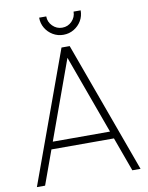

<svg xmlns="http://www.w3.org/2000/svg" viewBox="-97 -969 802 1038"><g transform="rotate(-10 304.5 -450.0)"><path d="M305 -786Q273.5 -786 247.5 -801.5Q221.5 -817 206.2 -842.8Q191 -868.5 191 -900H230Q230 -869.5 252.2 -847.2Q274.5 -825 305 -825Q336.5 -825 358.2 -847.2Q380 -869.5 380 -900H419Q419 -868.5 403.8 -842.8Q388.5 -817 362.5 -801.5Q336.5 -786 305 -786ZM20 0 282 -720H327L589 0H544L289 -701H319L65 0ZM120 -187V-227H488V-187Z"/></g></svg>

Font: Manrope ExtraLight ExtraLight
Style: Regular
Weight: 250
Version: Version 4.501